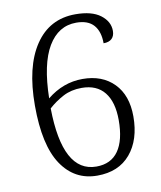

<svg xmlns="http://www.w3.org/2000/svg" viewBox="-83 -790 724 866"><g transform="rotate(-10 279.5 -357.0)"><path d="M70 -350Q70 -527 136 -625.5Q202 -724 321 -724Q396 -724 435.5 -694Q475 -664 475 -621Q475 -598 462 -585.5Q449 -573 424 -573Q424 -627 398 -656.5Q372 -686 318 -686Q236 -686 189 -607Q142 -528 139 -371Q213 -431 302 -431Q392 -431 445.5 -376.5Q499 -322 499 -225Q499 -118 445 -54Q391 10 293 10Q189 10 129.5 -79Q70 -168 70 -350ZM431 -220Q431 -303 395.5 -347.5Q360 -392 291 -392Q243 -392 206 -372.5Q169 -353 138 -325Q142 -31 296 -31Q363 -31 397 -79.5Q431 -128 431 -220Z"/></g></svg>

Font: Noto Serif Light
Style: Regular
Weight: 300
Designer: Monotype Design Team
Foundry: Monotype Imaging Inc.
Version: Version 1.001